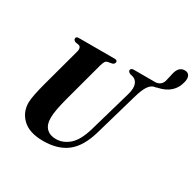

<svg xmlns="http://www.w3.org/2000/svg" viewBox="-185 -1065 1291 1276"><g transform="rotate(30 460.5 -427.0)"><path d="M541 -221 633 -540Q648 -593 636.8 -622.2Q625.5 -651.5 596 -659L580 -662.5Q561 -670.5 561 -682.5Q561.5 -700 585 -700H753Q798.5 -705 808 -752.5L819.5 -803Q833.5 -867.5 882.5 -866Q906 -865.5 915.5 -848.2Q925 -831 919 -803Q897 -698 778 -674.5Q775.5 -673 772 -672L757.5 -669.5Q733.5 -663.5 714.5 -634.8Q695.5 -606 678 -544L584 -217.5Q548.5 -95.5 479.2 -42Q410 11.5 297.5 11.5Q193.5 11.5 140.2 -38.2Q87 -88 87.5 -163.5Q88 -190 97.2 -233.8Q106.5 -277.5 116 -313L199 -619.5Q203 -634 199.5 -645Q196 -656 186 -659.5L156 -665Q141 -673 141.5 -684Q141.5 -700 161.5 -700H437.5Q458 -700 458 -685.5Q458 -679 453.5 -672.8Q449 -666.5 440 -664L407.5 -658Q395 -654.5 389 -644.8Q383 -635 376.5 -612.5L296 -314Q280 -254 273 -215.2Q266 -176.5 266 -150Q265.5 -95.5 292.2 -68.8Q319 -42 364.5 -42Q421 -42 467 -82.8Q513 -123.5 541 -221Z"/></g></svg>

Font: Fraunces 72pt
Style: Bold Italic
Weight: 700
Italic angle: -16°
Version: Version 1.000;[b76b70a41]